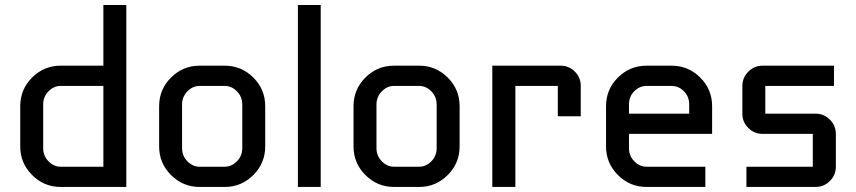

<svg xmlns="http://www.w3.org/2000/svg" viewBox="-20 -740 3388 760"><path d="M480 0H220.2Q154.3 0 107.2 -47.1Q60.1 -94.2 60.1 -160.2V-319.8Q60.1 -386.2 107.2 -433.1Q154.3 -480 220.2 -480H389.2V-720.2H480ZM389.2 -80.1V-399.9H220.2Q192.9 -399.9 171.9 -378.4Q150.9 -356.9 150.9 -326.2V-153.8Q150.9 -123 171.9 -101.6Q192.9 -80.1 220.2 -80.1Z M1029.8 -160.2Q1029.8 -94.2 982.7 -47.1Q935.5 0 869.6 0H770Q704.1 0 657 -47.1Q609.9 -94.2 609.9 -160.2V-319.8Q609.9 -386.2 657 -433.1Q704.1 -480 770 -480H869.6Q935.5 -480 982.7 -433.1Q1029.8 -386.2 1029.8 -319.8ZM939 -153.8V-326.2Q939 -356.9 918 -378.4Q897 -399.9 869.6 -399.9H770Q742.7 -399.9 721.7 -378.4Q700.7 -356.9 700.7 -326.2V-153.8Q700.7 -123 721.7 -101.6Q742.7 -80.1 770 -80.1H869.6Q897 -80.1 918 -101.6Q939 -123 939 -153.8Z M1249.5 0H1159.2V-720.2H1249.5Z M1799.3 -160.2Q1799.3 -94.2 1752.2 -47.1Q1705.1 0 1639.2 0H1539.6Q1473.6 0 1426.5 -47.1Q1379.4 -94.2 1379.4 -160.2V-319.8Q1379.4 -386.2 1426.5 -433.1Q1473.6 -480 1539.6 -480H1639.2Q1705.1 -480 1752.2 -433.1Q1799.3 -386.2 1799.3 -319.8ZM1708.5 -153.8V-326.2Q1708.5 -356.9 1687.5 -378.4Q1666.5 -399.9 1639.2 -399.9H1539.6Q1512.2 -399.9 1491.2 -378.4Q1470.2 -356.9 1470.2 -326.2V-153.8Q1470.2 -123 1491.2 -101.6Q1512.2 -80.1 1539.6 -80.1H1639.2Q1666.5 -80.1 1687.5 -101.6Q1708.5 -123 1708.5 -153.8Z M2278.8 -279.8H2188V-399.9H2020V0H1928.7V-480H2198.7Q2232.4 -480 2255.6 -456.5Q2278.8 -433.1 2278.8 -399.9Z M2798.8 -210H2469.7V-153.8Q2469.7 -123 2490.7 -101.6Q2511.7 -80.1 2539.1 -80.1H2772V0H2539.1Q2473.1 0 2426 -47.1Q2378.9 -94.2 2378.9 -160.2V-319.8Q2378.9 -386.2 2426 -433.1Q2473.1 -480 2539.1 -480H2638.7Q2704.6 -480 2751.7 -433.1Q2798.8 -386.2 2798.8 -319.8ZM2708 -290V-327.1Q2708 -357.9 2687 -378.9Q2666 -399.9 2638.7 -399.9H2539.1Q2511.7 -399.9 2490.7 -378.9Q2469.7 -357.9 2469.7 -327.1V-290Z M3288.6 -80.1Q3288.6 -46.9 3264.9 -23.4Q3241.2 0 3208.5 0H2934.6V-80.1H3197.3V-210H2998.5Q2965.8 -210 2942.1 -233.4Q2918.5 -256.8 2918.5 -290V-399.9Q2918.5 -432.6 2942.1 -456.3Q2965.8 -480 2998.5 -480H3281.2V-399.9H3009.3V-290H3208.5Q3241.2 -290 3264.9 -266.6Q3288.6 -243.2 3288.6 -210Z"/></svg>

Font: Laconic
Style: Regular
Weight: 400
Designer: Robby Woodard
Version: Version 1.000